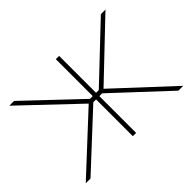

<svg xmlns="http://www.w3.org/2000/svg" viewBox="-110 -722 921 921"><g transform="rotate(-45 350.5 -261.0)"><path d="M20 0 300.3 -260.3 23.9 -522.5H56.2L320.8 -272H339.4V-522.5H361.8V-272H380.4L645 -522.5H676.3L400.9 -260.3L681.2 0H648.4L380.9 -249.5H361.8V0H339.4V-249.5H320.8L52.2 0Z"/></g></svg>

Font: Inter 28pt Thin
Style: Regular
Weight: 250
Designer: Rasmus Andersson
Foundry: rsms
Version: Version 4.001;git-66647c0bb